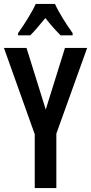

<svg xmlns="http://www.w3.org/2000/svg" viewBox="-20 -958 464 978"><path d="M260 -938H162C144 -897 104 -834 72 -789V-778H134C155 -798 182 -831 211 -866C239 -831 265 -801 289 -778H350V-789C317 -836 280 -893 260 -938ZM213 -400 115 -714H0L157 -274V0H267V-277L424 -714H311Z"/></svg>

Font: Noto Sans Display Condensed Medium
Style: Regular
Weight: 500
Width: 3
Designer: Monotype Design Team
Foundry: Monotype Imaging Inc.
Version: Version 1.900